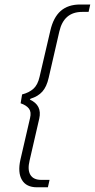

<svg xmlns="http://www.w3.org/2000/svg" viewBox="-20 -751 413 836"><path d="M141.1 64.5Q94.2 64.5 75.4 32.2Q56.6 0 68.8 -55.2L110.8 -236.8Q117.2 -263.2 106.2 -277.8Q95.2 -292.5 69.8 -301.3L76.2 -339.8Q106.9 -347.7 125.7 -364.7Q144.5 -381.8 152.3 -416.5L199.2 -617.7Q212.4 -675.3 244.4 -703.4Q276.4 -731.4 329.1 -731.4H373L365.7 -699.2H337.9Q257.8 -699.2 238.3 -613.8L191.9 -412.1Q183.1 -373 164.3 -352.1Q145.5 -331.1 113.3 -321.3L109.9 -317.4Q164.1 -293 150.9 -234.4L108.9 -52.2Q99.1 -11.7 112.3 10.3Q125.5 32.2 159.7 32.2H195.8L188.5 64.5Z"/></svg>

Font: HK Grotesk Light Legacy Italic
Style: Regular
Weight: 300
Italic angle: -13°
Designer: Alfredo Marco Pradil
Foundry: Hanken Design Co.
Version: Version 2.022;PS 002.022;hotconv 1.0.88;makeotf.lib2.5.64775